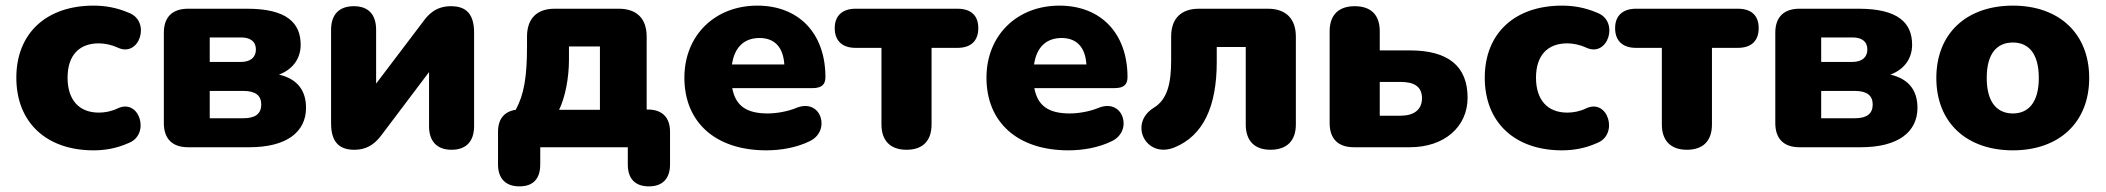

<svg xmlns="http://www.w3.org/2000/svg" viewBox="-20 -523 7479 682"><path d="M312 11C351 11 392 5 437 -15C515 -45 476 -175 398 -138C375 -127 352 -123 331 -123C260 -123 220 -169 220 -247C220 -325 260 -369 331 -369C352 -369 376 -364 398 -354C475 -317 517 -446 439 -477C393 -497 351 -503 312 -503C146 -503 38 -406 38 -247C38 -87 146 11 312 11Z M866 0C998 0 1067 -54 1067 -140C1067 -199 1039 -242 971 -258C1019 -276 1048 -314 1048 -364C1048 -442 998 -492 858 -492H648C592 -492 562 -462 562 -407V-86C562 -30 592 0 648 0ZM725 -390H836C869 -390 889 -376 889 -347C889 -319 869 -303 836 -303H725ZM725 -200H845C887 -200 908 -184 908 -152C908 -119 887 -103 845 -103H725Z M1238 9C1294 9 1320 -23 1338 -47L1504 -267V-75C1504 -21 1532 9 1584 9C1636 9 1664 -21 1664 -75V-407C1664 -472 1637 -501 1582 -501C1527 -501 1500 -470 1482 -445L1316 -226V-417C1316 -472 1288 -501 1237 -501C1185 -501 1156 -472 1156 -417V-85C1156 -21 1183 9 1238 9Z M1825 139C1874 139 1899 112 1899 61V0H2210V61C2210 112 2236 139 2285 139C2333 139 2360 112 2360 61V-55C2360 -106 2332 -134 2281 -134H2277V-393C2277 -457 2242 -492 2178 -492H1950C1887 -492 1852 -457 1852 -393V-359C1852 -247 1841 -187 1812 -133C1771 -127 1749 -100 1749 -55V61C1749 112 1777 139 1825 139ZM1966 -133C1988 -178 2001 -247 2001 -311V-358H2111V-133Z M2702 11C2755 11 2810 1 2855 -21C2932 -56 2899 -173 2812 -141C2777 -126 2735 -120 2707 -120C2633 -120 2593 -146 2581 -210H2866C2898 -210 2912 -222 2912 -249C2912 -404 2818 -503 2670 -503C2520 -503 2411 -398 2411 -247C2411 -89 2521 11 2702 11ZM2678 -388C2730 -388 2762 -357 2766 -294H2580C2589 -356 2624 -388 2678 -388Z M3200 9C3258 9 3289 -23 3289 -81V-353H3381C3429 -353 3455 -378 3455 -423C3455 -468 3429 -492 3381 -492H3019C2972 -492 2945 -467 2945 -423C2945 -378 2972 -353 3019 -353H3111V-81C3111 -23 3143 9 3200 9Z M3775 11C3828 11 3883 1 3928 -21C4005 -56 3972 -173 3885 -141C3850 -126 3808 -120 3780 -120C3706 -120 3666 -146 3654 -210H3939C3971 -210 3985 -222 3985 -249C3985 -404 3891 -503 3743 -503C3593 -503 3484 -398 3484 -247C3484 -89 3594 11 3775 11ZM3751 -388C3803 -388 3835 -357 3839 -294H3653C3662 -356 3697 -388 3751 -388Z M4493 9C4551 9 4583 -23 4583 -81V-393C4583 -457 4547 -492 4484 -492H4239C4175 -492 4140 -457 4140 -393V-309C4140 -230 4128 -170 4078 -140C3988 -84 4050 41 4151 1C4255 -41 4302 -146 4302 -303V-356H4405V-81C4405 -23 4436 9 4493 9Z M4988 0C5110 0 5193 -72 5193 -176C5193 -288 5124 -344 4988 -344H4881V-412C4881 -470 4850 -501 4792 -501C4735 -501 4703 -470 4703 -412V-86C4703 -30 4733 0 4789 0ZM4881 -232H4955C5004 -232 5031 -215 5031 -174C5031 -133 5002 -112 4955 -112H4881Z M5528 11C5567 11 5608 5 5653 -15C5731 -45 5692 -175 5614 -138C5591 -127 5568 -123 5547 -123C5476 -123 5436 -169 5436 -247C5436 -325 5476 -369 5547 -369C5568 -369 5592 -364 5614 -354C5691 -317 5733 -446 5655 -477C5609 -497 5567 -503 5528 -503C5362 -503 5254 -406 5254 -247C5254 -87 5362 11 5528 11Z M5972 9C6030 9 6061 -23 6061 -81V-353H6153C6201 -353 6227 -378 6227 -423C6227 -468 6201 -492 6153 -492H5791C5744 -492 5717 -467 5717 -423C5717 -378 5744 -353 5791 -353H5883V-81C5883 -23 5915 9 5972 9Z M6590 0C6722 0 6791 -54 6791 -140C6791 -199 6763 -242 6695 -258C6743 -276 6772 -314 6772 -364C6772 -442 6722 -492 6582 -492H6372C6316 -492 6286 -462 6286 -407V-86C6286 -30 6316 0 6372 0ZM6449 -390H6560C6593 -390 6613 -376 6613 -347C6613 -319 6593 -303 6560 -303H6449ZM6449 -200H6569C6611 -200 6632 -184 6632 -152C6632 -119 6611 -103 6569 -103H6449Z M7130 11C7293 11 7401 -87 7401 -246C7401 -405 7293 -503 7130 -503C6966 -503 6858 -405 6858 -246C6858 -87 6966 11 7130 11ZM7130 -120C7075 -120 7037 -158 7037 -246C7037 -335 7075 -372 7130 -372C7184 -372 7222 -335 7222 -246C7222 -158 7184 -120 7130 -120Z"/></svg>

Font: Nunito Black
Style: Regular
Weight: 900
Designer: Vernon Adams
Foundry: Vernon Adams
Version: Version 3.602